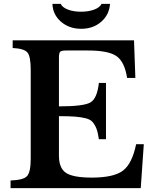

<svg xmlns="http://www.w3.org/2000/svg" viewBox="-20 -980 804 1000"><path d="M287 -680V-426Q416 -426 451 -446.5Q486 -467 495 -548H532V-255H495Q490 -290 482.5 -309.5Q475 -329 463 -343.5Q451 -358 426.5 -364Q402 -370 371.5 -372.5Q341 -375 287 -375V-169Q287 -104 324 -79.5Q361 -55 458 -55Q572 -55 620 -91Q668 -127 689 -229H729L713 0H35V-40Q102 -42 121 -63Q140 -84 140 -154V-616Q140 -686 123 -706.5Q106 -727 46 -730V-770H678L685 -574H642Q629 -658 587 -687.5Q545 -717 438 -717H325Q300 -717 293.5 -710.5Q287 -704 287 -680ZM509 -960H553Q549 -903 507 -866.5Q465 -830 403 -830Q340 -830 297.5 -867Q255 -904 253 -960H296Q305 -941 334 -930Q363 -919 402 -919Q441 -919 470.5 -930Q500 -941 509 -960Z"/></svg>

Font: Libre Baskerville
Style: Bold
Weight: 700
Designer: Pablo Impallari, Rodrigo Fuenzalida
Foundry: Pablo Impallari, Rodrigo Fuenzalida
Version: Version 1.000